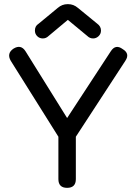

<svg xmlns="http://www.w3.org/2000/svg" viewBox="-20 -904 655 924"><path d="M148 -757Q148 -779 166 -790L258 -866Q279 -884 305 -884H308Q334 -884 355 -866L448 -790Q466 -777 466 -757Q466 -741 454.5 -730Q443 -719 428 -719Q412 -719 400 -731L307 -808H306L214 -731Q202 -719 186 -719Q170 -719 159 -730Q148 -741 148 -757ZM513 -657Q536 -693 570 -668Q607 -646 583 -611L345 -246V-42Q345 0 303 0Q261 0 261 -42V-246L32 -611Q11 -647 45 -670Q81 -692 103 -657L303 -336Z"/></svg>

Font: Jura
Style: Bold
Weight: 700
Designer: Daniel Johnson, Alexei Vanyashin
Foundry: Daniel Johnson
Version: Version 5.103